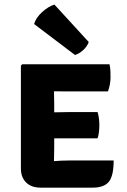

<svg xmlns="http://www.w3.org/2000/svg" viewBox="-20 -838 566 859"><path d="M488.5 -120Q488.5 -51.5 467 -25Q445.5 1.5 395 1.5H161Q120.5 1.5 97 -21.5Q73.5 -44.5 73.5 -84V-544.5L79.5 -550.5H470Q473.5 -534 474 -519Q474.5 -504 474.5 -491Q474.5 -478.5 471.8 -462Q469 -445.5 463 -429H284Q262.5 -429 221.5 -429.5Q221.5 -414.5 222 -403.2Q222.5 -392 222.5 -376.5V-335.5Q263 -336.5 284 -336.5H416.5Q421 -323 422.8 -306.5Q424.5 -290 424.5 -278.5Q424.5 -265.5 422.8 -248.8Q421 -232 416.5 -219H284Q275 -219 258 -219Q241 -219 222.5 -219V-176.5Q222.5 -159 222 -147Q221.5 -135 221.5 -118V-117Q238.5 -118.5 253.2 -119.2Q268 -120 289.5 -120ZM223.5 -817.5 377 -650Q369.5 -629.5 351.8 -613.5Q334 -597.5 315.5 -592L132.5 -730.5Q141 -759 168.5 -784Q196 -809 223.5 -817.5Z"/></svg>

Font: Signika Negative SC
Style: Bold
Weight: 700
Designer: Anna Giedryś
Foundry: Anna Giedryś
Version: Version 2.000; ttfautohint (v1.8.3) -l 8 -r 50 -G 200 -x 9 -